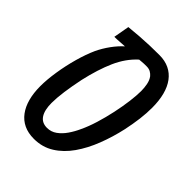

<svg xmlns="http://www.w3.org/2000/svg" viewBox="-190 -737 842 842"><g transform="rotate(45 231.0 -315.5)"><path d="M170.9 9.8Q134.8 9.8 108.2 -2.9Q81.5 -15.6 63.5 -39.8Q45.4 -64 36.4 -97.7Q27.3 -131.3 27.3 -173.8Q27.3 -214.4 35.2 -264.6Q43 -314.9 56.9 -364.5Q70.8 -414.1 87.9 -451.7Q102.5 -482.4 123 -510.7Q143.6 -539.1 166.5 -559.6Q158.7 -559.1 150.9 -558.6Q143.1 -558.1 135.3 -557.6Q127.4 -557.1 119.6 -556.6Q111.8 -556.2 104 -556.2L117.2 -629.9Q150.4 -633.3 180.9 -635.5Q211.4 -637.7 241 -638.7Q270.5 -639.6 300.8 -639.6Q335 -639.6 361.3 -627Q387.7 -614.3 405.5 -590.3Q423.3 -566.4 432.4 -531.7Q441.4 -497.1 441.4 -453.1Q441.4 -419.4 436.8 -382.3Q432.1 -345.2 423.3 -303.2Q409.7 -241.7 387.9 -185.5Q366.2 -129.4 335.4 -85.4Q304.7 -41.5 263.7 -15.9Q222.7 9.8 170.9 9.8ZM177.2 -64.9Q202.6 -64.9 222.9 -79.6Q243.2 -94.2 259.3 -117.7Q275.4 -141.1 287.1 -167.5Q301.8 -198.2 314.5 -239.3Q327.1 -280.3 336.4 -323.7Q345.7 -367.2 350.6 -405.8Q355.5 -444.3 355.5 -471.2Q355.5 -491.2 351.6 -511.2Q347.7 -531.2 337.4 -544.9Q330.1 -553.7 320.1 -559.3Q310.1 -564.9 295.4 -564.9Q286.6 -564.9 279.3 -564.7Q272 -564.5 265.4 -563.7Q258.8 -563 251.5 -562.5Q207.5 -522.5 181.2 -462.9Q154.8 -403.3 136.2 -320.8Q126 -272 120.1 -229.5Q114.3 -187 114.3 -156.7Q114.3 -112.3 129.9 -88.6Q145.5 -64.9 177.2 -64.9Z"/></g></svg>

Font: Open Sans Condensed Medium
Style: Italic
Weight: 500
Width: 3
Italic angle: -12°
Designer: Monotype Design Team
Foundry: Monotype Imaging Inc.
Version: Version 3.000